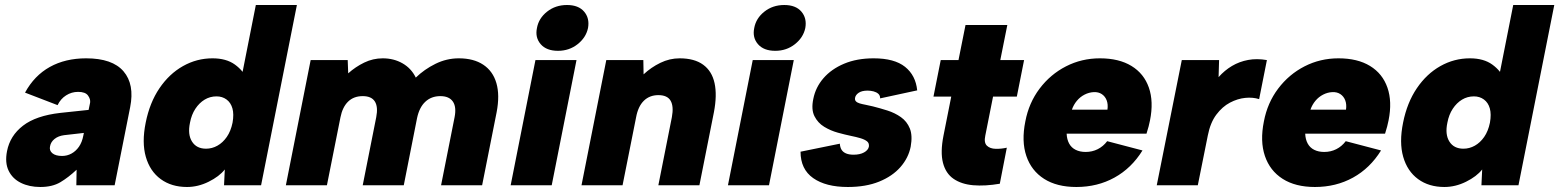

<svg xmlns="http://www.w3.org/2000/svg" viewBox="-20 -740 6229 767"><path d="M285 0 286 -62Q253 -31 221 -12Q189 7 141 7Q97 7 63.5 -9.5Q30 -26 14.5 -58Q-1 -90 8 -136Q20 -198 72 -238Q124 -278 221 -289L334 -301L340 -330Q342 -344 331.5 -358.5Q321 -373 292 -373Q266 -373 244 -359Q222 -345 210 -320L80 -370Q117 -438 179 -472.5Q241 -507 324 -507Q429 -507 473.5 -455Q518 -403 500 -312L438 0ZM315 -209 236 -200Q213 -197 198 -185Q183 -173 180 -156Q176 -139 189 -128Q202 -117 228 -117Q248 -117 265.5 -126.5Q283 -136 295.5 -154Q308 -172 313 -199Z M967 -422H943L1002 -720H1166L1023 0H875L878 -63Q856 -35 813.5 -14Q771 7 727 7Q665 7 622 -24.5Q579 -56 562.5 -113.5Q546 -171 562 -250Q578 -330 617 -387.5Q656 -445 711 -476Q766 -507 829 -507Q884 -507 918.5 -482Q953 -457 967 -422ZM739 -250Q729 -203 747 -174.5Q765 -146 803 -146Q827 -146 848.5 -158Q870 -170 886 -193Q902 -216 909 -250Q915 -284 908.5 -307Q902 -330 885 -342.5Q868 -355 845 -355Q819 -355 797.5 -342Q776 -329 760.5 -305.5Q745 -282 739 -250Z M1221 -500H1369L1371 -447Q1400 -473 1435 -490Q1470 -507 1509 -507Q1553 -507 1588 -487Q1623 -467 1641 -430Q1675 -463 1719.5 -485Q1764 -507 1813 -507Q1872 -507 1910.5 -481.5Q1949 -456 1963 -408Q1977 -360 1964 -292L1906 0H1742L1796 -272Q1804 -313 1789 -334.5Q1774 -356 1739 -356Q1703 -356 1679 -333.5Q1655 -311 1646 -268L1593 0H1429L1483 -272Q1491 -313 1477.5 -334.5Q1464 -356 1429 -356Q1393 -356 1370.5 -334Q1348 -312 1340 -271L1286 0H1122Z M2119 -500H2283L2184 0H2020ZM2209 -537Q2163 -537 2140 -563.5Q2117 -590 2125 -628Q2132 -667 2165.5 -693.5Q2199 -720 2245 -720Q2291 -720 2313.5 -693.5Q2336 -667 2329 -628Q2321 -590 2287.5 -563.5Q2254 -537 2209 -537Z M2402 -500H2550L2551 -443Q2581 -471 2618 -489Q2655 -507 2695 -507Q2754 -507 2789 -481.5Q2824 -456 2834.5 -408Q2845 -360 2832 -292L2774 0H2610L2664 -272Q2672 -315 2659 -337.5Q2646 -360 2610 -360Q2575 -360 2552 -337.5Q2529 -315 2521 -271L2467 0H2303Z M2987 -500H3151L3052 0H2888ZM3077 -537Q3031 -537 3008 -563.5Q2985 -590 2993 -628Q3000 -667 3033.5 -693.5Q3067 -720 3113 -720Q3159 -720 3181.5 -693.5Q3204 -667 3197 -628Q3189 -590 3155.5 -563.5Q3122 -537 3077 -537Z M3335 -166Q3336 -151 3342 -141.5Q3348 -132 3360 -127Q3372 -122 3390 -122Q3415 -122 3431.5 -131Q3448 -140 3451 -154Q3453 -168 3443.5 -175.5Q3434 -183 3417 -188Q3400 -193 3380 -197Q3356 -202 3327 -210Q3298 -218 3272.5 -233.5Q3247 -249 3233.5 -276Q3220 -303 3229 -345Q3238 -391 3269.5 -427.5Q3301 -464 3352 -485.5Q3403 -507 3470 -507Q3553 -507 3595.5 -473Q3638 -439 3644 -379L3496 -347Q3496 -359 3488.5 -365.5Q3481 -372 3469.5 -375Q3458 -378 3446 -378Q3423 -378 3410.5 -369.5Q3398 -361 3396 -350Q3394 -341 3399 -335.5Q3404 -330 3414 -327Q3424 -324 3437.5 -321.5Q3451 -319 3467 -315Q3495 -308 3525 -298.5Q3555 -289 3579 -272Q3603 -255 3614.5 -227Q3626 -199 3618 -154Q3609 -109 3577 -72.5Q3545 -36 3492 -14.5Q3439 7 3367 7Q3279 7 3228.5 -28.5Q3178 -64 3178 -134Z M3809 -500 3837 -640H4004L3976 -500H4071L4042 -354H3947L3916 -198Q3910 -170 3922.5 -158Q3935 -146 3957.5 -145.5Q3980 -145 4002 -150L3974 -6Q3915 4 3868 0Q3821 -4 3789.5 -25.5Q3758 -47 3747 -89.5Q3736 -132 3749 -198L3780 -354H3709L3738 -500Z M4280 7Q4202 7 4151 -25.5Q4100 -58 4080 -117Q4060 -176 4076 -255Q4090 -329 4133 -386Q4176 -443 4238.5 -475Q4301 -507 4374 -507Q4450 -507 4500 -476.5Q4550 -446 4569.5 -390Q4589 -334 4574 -259Q4572 -248 4568.5 -235Q4565 -222 4560 -206H4241Q4242 -183 4251 -166.5Q4260 -150 4277 -141.5Q4294 -133 4317 -133Q4343 -133 4365 -144Q4387 -155 4403 -176L4544 -139Q4500 -68 4432 -30.5Q4364 7 4280 7ZM4404 -302Q4407 -323 4401 -339Q4395 -355 4381.5 -364Q4368 -373 4349 -372Q4330 -371 4312.5 -362Q4295 -353 4282 -337.5Q4269 -322 4262 -302Z M4701 -500H4850L4848 -432Q4872 -459 4901.5 -476.5Q4931 -494 4966 -500.5Q5001 -507 5041 -500L5010 -344Q4985 -352 4954.5 -349Q4924 -346 4893.5 -330Q4863 -314 4839 -282Q4815 -250 4805 -199L4765 0H4601Z M5233 7Q5155 7 5104 -25.5Q5053 -58 5033 -117Q5013 -176 5029 -255Q5043 -329 5086 -386Q5129 -443 5191.5 -475Q5254 -507 5327 -507Q5403 -507 5453 -476.5Q5503 -446 5522.5 -390Q5542 -334 5527 -259Q5525 -248 5521.5 -235Q5518 -222 5513 -206H5194Q5195 -183 5204 -166.5Q5213 -150 5230 -141.5Q5247 -133 5270 -133Q5296 -133 5318 -144Q5340 -155 5356 -176L5497 -139Q5453 -68 5385 -30.5Q5317 7 5233 7ZM5357 -302Q5360 -323 5354 -339Q5348 -355 5334.5 -364Q5321 -373 5302 -372Q5283 -371 5265.5 -362Q5248 -353 5235 -337.5Q5222 -322 5215 -302Z M5990 -422H5966L6025 -720H6189L6046 0H5898L5901 -63Q5879 -35 5836.5 -14Q5794 7 5750 7Q5688 7 5645 -24.5Q5602 -56 5585.5 -113.5Q5569 -171 5585 -250Q5601 -330 5640 -387.5Q5679 -445 5734 -476Q5789 -507 5852 -507Q5907 -507 5941.5 -482Q5976 -457 5990 -422ZM5762 -250Q5752 -203 5770 -174.5Q5788 -146 5826 -146Q5850 -146 5871.5 -158Q5893 -170 5909 -193Q5925 -216 5932 -250Q5938 -284 5931.5 -307Q5925 -330 5908 -342.5Q5891 -355 5868 -355Q5842 -355 5820.5 -342Q5799 -329 5783.5 -305.5Q5768 -282 5762 -250Z"/></svg>

Font: Albert Sans Black
Style: Italic
Weight: 900
Italic angle: -11.25°
Designer: Andreas Rasmussen
Foundry: a.Foundry
Version: Version 1.025